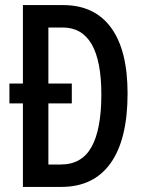

<svg xmlns="http://www.w3.org/2000/svg" viewBox="-20 -734 569 754"><path d="M228 -714Q351 -714 416 -625.5Q481 -537 481 -367Q481 -187 414.5 -93.5Q348 0 221 0H70V-328H17V-406H70V-714ZM226 -626H170V-406H262V-328H170V-88H219Q301 -88 339.5 -157Q378 -226 378 -363Q378 -626 226 -626Z"/></svg>

Font: Noto Sans Georgian ExtraCondensed Medium
Style: Regular
Weight: 500
Width: 2
Designer: Monotype Design Team, Akaki Razmadze
Foundry: Google LLC
Version: Version 2.005; ttfautohint (v1.8.4.7-5d5b)